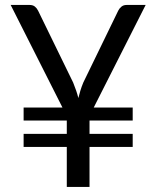

<svg xmlns="http://www.w3.org/2000/svg" viewBox="-20 -736 620 756"><path d="M73 -312.5H226L22 -716.5H96.5Q109.5 -716.5 117.2 -710.2Q125 -704 130 -694L268 -411Q275 -393.5 280 -379Q285 -364.5 288.5 -350Q292 -364.5 296.5 -379.2Q301 -394 308 -411L445.5 -694Q449.5 -702.5 457.8 -709.5Q466 -716.5 478.5 -716.5H553.5L349 -312.5H502.5V-261.5H332.5V-209H502.5V-157.5H332.5V0H243V-157.5H73V-209H243V-261.5H73Z"/></svg>

Font: Lato TR
Style: Regular
Weight: 400
Designer: Lukasz Dziedzic
Foundry: tyPoland Lukasz Dziedzic
Version: Version 1.104 2013